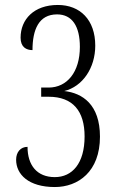

<svg xmlns="http://www.w3.org/2000/svg" viewBox="-20 -744 474 774"><path d="M201 10C295 10 383 -52 383 -193C383 -323 312 -369 239 -377C313 -395 364 -470 364 -560C364 -664 303 -724 213 -724C117 -724 63 -666 63 -592C63 -554 86 -542 111 -542C111 -624 136 -686 210 -686C271 -686 302 -638 302 -555C302 -453 250 -391 176 -391H146V-354H176C274 -354 321 -296 321 -194C321 -85 271 -30 201 -30C129 -30 91 -78 91 -152C63 -152 45 -131 45 -100C45 -41 95 10 201 10Z"/></svg>

Font: Noto Serif Myanmar ExtraCondensed Light
Style: Regular
Weight: 300
Width: 2
Designer: Ben Mitchell and the Monotype Design Team
Foundry: Monotype Imaging Inc.
Version: Version 2.106